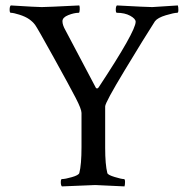

<svg xmlns="http://www.w3.org/2000/svg" viewBox="-20 -666 674 689"><path d="M526.4 -640.6 618.2 -646.5Q620.1 -640.6 620.1 -630.4Q620.1 -620.1 616.2 -620.1Q604.5 -620.1 575.2 -611.3Q545.9 -602.5 536.1 -589.8Q499 -532.2 428.2 -415Q357.4 -297.9 357.4 -284.2V-135.7Q357.4 -75.2 365.2 -44.9Q367.2 -38.1 391.6 -30.8Q416 -23.4 424.8 -23.4Q428.7 -23.4 428.7 -13.2Q428.7 -2.9 426.8 2.9Q329.1 -2 321.8 -2Q314.5 -2 202.1 2.9Q198.2 -1 198.2 -12.2Q198.2 -23.4 202.1 -23.4Q213.9 -23.4 237.8 -30.3Q261.7 -37.1 264.6 -44.9Q272.5 -75.2 272.5 -138.7V-260.7Q272.5 -274.4 251.5 -314.9Q230.5 -355.5 172.4 -460.4Q114.3 -565.4 106 -576.7Q97.7 -587.9 84.5 -597.2Q71.3 -606.4 49.8 -613.3Q28.3 -620.1 18.6 -620.1Q14.6 -620.1 14.6 -631.3Q14.6 -642.6 18.6 -646.5Q112.3 -640.6 129.9 -640.6Q147.5 -640.6 264.6 -646.5Q266.6 -642.6 266.1 -631.3Q265.6 -620.1 262.7 -620.1Q246.1 -620.1 225.1 -611.8Q204.1 -603.5 204.1 -589.8Q204.1 -576.2 214.8 -557.6L324.2 -350.6Q329.1 -345.7 334 -352.5Q466.8 -553.7 466.8 -587.9Q466.8 -598.6 447.3 -609.4Q427.7 -620.1 399.4 -620.1Q395.5 -620.1 395.5 -631.3Q395.5 -642.6 399.4 -646.5Q507.8 -640.6 526.4 -640.6Z"/></svg>

Font: CrimsonText-Roman
Style: Roman
Weight: 400
Version: Version 0.13